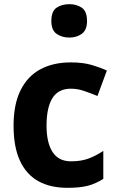

<svg xmlns="http://www.w3.org/2000/svg" viewBox="-20 -889 566 920"><path d="M303 11Q221 11 163.5 -21Q106 -53 75.5 -119Q45 -185 45 -287Q45 -389 78.5 -456.5Q112 -524 173.5 -557Q235 -590 319 -590Q378 -590 420 -577.5Q462 -565 492 -551L447 -429Q411 -444 380.5 -454Q350 -464 320 -464Q259 -464 231 -418.5Q203 -373 203 -287Q203 -205 232 -160.5Q261 -116 320 -116Q368 -116 403.5 -129Q439 -142 475 -166V-32Q439 -9 401.5 1Q364 11 303 11ZM313 -709Q276 -709 251 -727Q226 -745 226 -788Q226 -835 251 -852Q276 -869 313 -869Q347 -869 372 -852Q397 -835 397 -788Q397 -745 372 -727Q347 -709 313 -709Z"/></svg>

Font: Menbere
Style: Regular
Weight: 400
Designer: Aleme Tadesse
Foundry: Sorkin Type Co
Version: Version 1.000